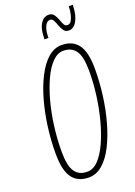

<svg xmlns="http://www.w3.org/2000/svg" viewBox="-168 -958 727 1033"><g transform="rotate(-20 195.0 -441.5)"><path d="M155 10Q92 10 60.5 -32.5Q29 -75 29 -171Q29 -246 39 -322.5Q49 -399 68.5 -468.5Q88 -538 116 -592.5Q144 -647 179.5 -678.5Q215 -710 258 -710Q321 -710 352.5 -667.5Q384 -625 384 -529Q384 -454 374 -377.5Q364 -301 344.5 -231.5Q325 -162 297.5 -107.5Q270 -53 234 -21.5Q198 10 155 10ZM157 -22Q191 -22 220 -52Q249 -82 273 -134Q297 -186 314.5 -251.5Q332 -317 341.5 -388.5Q351 -460 351 -529Q351 -610 327.5 -644Q304 -678 256 -678Q223 -678 193.5 -648Q164 -618 140 -566Q116 -514 98.5 -448.5Q81 -383 72 -311.5Q63 -240 63 -171Q63 -90 86 -56Q109 -22 157 -22ZM183 -770Q183 -774 183 -776Q183 -778 184 -788Q185 -832 202.5 -859.5Q220 -887 248 -887Q268 -887 278 -873.5Q288 -860 294 -843Q300 -826 306.5 -813Q313 -800 327 -800Q341 -800 349.5 -815Q358 -830 362 -850Q366 -870 366 -883Q367 -889 367 -893H390Q389 -888 389 -882Q387 -833 369.5 -801.5Q352 -770 323 -770Q305 -770 295 -783.5Q285 -797 279 -814.5Q273 -832 266 -845.5Q259 -859 246 -859Q229 -859 218 -837Q207 -815 206 -781Q206 -773 206 -772.5Q206 -772 206 -770Z"/></g></svg>

Font: Georama Condensed ExtraLight
Style: Italic
Weight: 200
Width: 3
Italic angle: -9°
Designer: Jean-Baptiste Levee
Foundry: Production Type
Version: Version 1.000